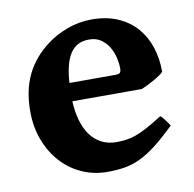

<svg xmlns="http://www.w3.org/2000/svg" viewBox="-61 -531 614 607"><g transform="rotate(-10 245.5 -227.5)"><path d="M252 -407.7Q230 -407.7 214.8 -399.2Q199.7 -390.6 189.7 -374.5Q179.7 -358.4 174.3 -335.4Q168.9 -312.5 167 -283.2H314.5Q325.7 -283.2 329.3 -286.9Q333 -290.5 333 -300.8Q333 -315.9 328.9 -334.5Q324.7 -353 315.2 -369.4Q305.7 -385.7 290 -396.7Q274.4 -407.7 252 -407.7ZM461.9 -267.1Q457.5 -262.2 448.5 -256.1Q439.5 -250 428.7 -244.1Q418 -238.3 407.2 -232.9Q396.5 -227.5 388.7 -224.6H166Q167.5 -190.9 175.5 -162.8Q183.6 -134.8 198 -115Q212.4 -95.2 233.4 -84.2Q254.4 -73.2 281.2 -73.2Q296.4 -73.2 311 -75Q325.7 -76.7 342.5 -82.5Q359.4 -88.4 380.6 -99.6Q401.9 -110.8 431.2 -129.9Q434.1 -128.4 438.5 -123.3Q442.9 -118.2 447 -112.5Q451.2 -106.9 454.6 -102.1Q458 -97.2 459 -95.2Q424.3 -61.5 397 -40Q369.6 -18.6 344.2 -6.3Q318.8 5.9 293.2 10.3Q267.6 14.6 236.8 14.6Q193.8 14.6 156 -2.2Q118.2 -19 90.1 -49.6Q62 -80.1 45.7 -122.6Q29.3 -165 29.3 -216.8Q29.3 -283.2 53.5 -333.3Q77.6 -383.3 127.4 -420.4Q154.8 -440.9 192.1 -454.8Q229.5 -468.8 270.5 -468.8Q318.4 -468.8 354.2 -453.1Q390.1 -437.5 414.1 -410.2Q438 -382.8 450 -345.9Q461.9 -309.1 461.9 -267.1Z"/></g></svg>

Font: Gentium Book Basic
Style: Bold
Weight: 700
Designer: J. Victor Gaultney and Annie Olsen
Foundry: SIL International
Version: Version 1.102; 2013; Maintenance release